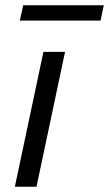

<svg xmlns="http://www.w3.org/2000/svg" viewBox="-20 -706 413 726"><path d="M36.2 0 144.2 -510H226L118 0ZM54.9 -628.2 67.8 -686.2H372.5L360.1 -628.2Z"/></svg>

Font: Saira Thin
Style: Italic
Weight: 100
Italic angle: -12°
Designer: Hector Gatti with collaboration of the Omnibus-Type team
Foundry: Omnibus-Type
Version: Version 1.101